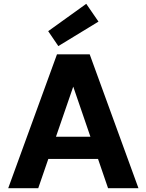

<svg xmlns="http://www.w3.org/2000/svg" viewBox="-20 -984 766 1004"><path d="M23 0 278 -700H449L704 0H545L363 -531L180 0ZM134 -153 173 -269H541L579 -153ZM285 -743 232 -821 431 -964 495 -871Z"/></svg>

Font: DM Sans 9pt Black
Style: Regular
Weight: 900
Version: Version 4.004;gftools[0.9.30]